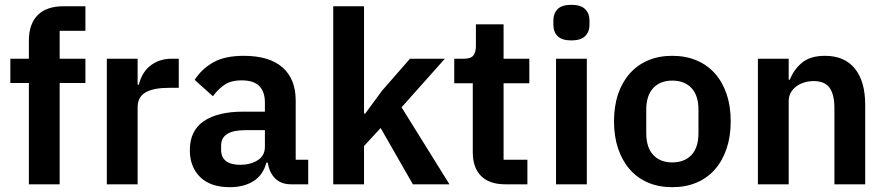

<svg xmlns="http://www.w3.org/2000/svg" viewBox="-20 -766 3684 798"><path d="M100 -421H23V-522H100V-597Q100 -666 136.5 -703Q173 -740 244 -740H335V-638H228V-522H335V-421H228V0H100Z M424 0V-522H552V-414H557Q562 -435 572.5 -454.5Q583 -474 600 -489Q617 -504 640.5 -513Q664 -522 695 -522H723V-401H683Q618 -401 585 -382Q552 -363 552 -320V0Z M1190 0Q1148 0 1123.5 -24.5Q1099 -49 1093 -90H1087Q1074 -39 1034 -13.5Q994 12 935 12Q855 12 812 -30Q769 -72 769 -142Q769 -223 827 -262.5Q885 -302 992 -302H1081V-340Q1081 -384 1058 -408Q1035 -432 984 -432Q939 -432 911.5 -412.5Q884 -393 865 -366L789 -434Q818 -479 866 -506.5Q914 -534 993 -534Q1099 -534 1154 -486Q1209 -438 1209 -348V-102H1261V0ZM978 -81Q1021 -81 1051 -100Q1081 -119 1081 -156V-225H999Q899 -225 899 -161V-144Q899 -112 919.5 -96.5Q940 -81 978 -81Z M1365 -740H1493V-294H1498L1567 -388L1684 -522H1829L1649 -320L1848 0H1696L1562 -234L1493 -159V0H1365Z M2080 0Q2014 0 1979.5 -34.5Q1945 -69 1945 -133V-420H1868V-522H1908Q1937 -522 1947.5 -535.5Q1958 -549 1958 -576V-665H2073V-522H2180V-420H2073V-102H2172V0Z M2355 -598Q2315 -598 2297.5 -616Q2280 -634 2280 -662V-682Q2280 -710 2297.5 -728Q2315 -746 2355 -746Q2394 -746 2412 -728Q2430 -710 2430 -682V-662Q2430 -634 2412 -616Q2394 -598 2355 -598ZM2291 -522H2419V0H2291Z M2774 12Q2718 12 2673.5 -7Q2629 -26 2597.5 -62Q2566 -98 2549 -148.5Q2532 -199 2532 -262Q2532 -325 2549 -375Q2566 -425 2597.5 -460.5Q2629 -496 2673.5 -515Q2718 -534 2774 -534Q2830 -534 2875 -515Q2920 -496 2951.5 -460.5Q2983 -425 3000 -375Q3017 -325 3017 -262Q3017 -199 3000 -148.5Q2983 -98 2951.5 -62Q2920 -26 2875 -7Q2830 12 2774 12ZM2774 -91Q2825 -91 2854 -122Q2883 -153 2883 -213V-310Q2883 -369 2854 -400Q2825 -431 2774 -431Q2724 -431 2695 -400Q2666 -369 2666 -310V-213Q2666 -153 2695 -122Q2724 -91 2774 -91Z M3130 0V-522H3258V-435H3263Q3279 -477 3313.5 -505.5Q3348 -534 3409 -534Q3490 -534 3533 -481Q3576 -428 3576 -330V0H3448V-317Q3448 -373 3428 -401Q3408 -429 3362 -429Q3342 -429 3323.5 -423.5Q3305 -418 3290.5 -407.5Q3276 -397 3267 -381.5Q3258 -366 3258 -345V0Z"/></svg>

Font: IBM Plex Sans Thai SmBld
Style: Regular
Weight: 600
Designer: Mike Abbink, Paul van der Laan, Pieter van Rosmalen, Ben Mitchell, Mark Frömberg
Foundry: Bold Monday
Version: Version 1.2